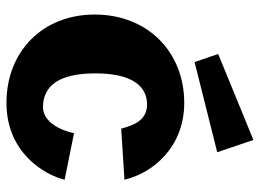

<svg xmlns="http://www.w3.org/2000/svg" viewBox="-125 -669 804 594"><g transform="rotate(90 277.0 -372.0)"><path d="M298 -540C142 -540 25 -428 25 -263C25 -101 140 10 298 10C453 10 521 -108 536 -170L392 -199C380 -143 350 -103 312 -103C247 -103 207 -150 207 -265C207 -376 245 -425 303 -425C354 -425 368 -381 378 -345L536 -355C516 -441 437 -540 298 -540ZM413 -754 147 -645 172 -572 451 -642Z"/></g></svg>

Font: Bisquit Text
Style: Bold
Weight: 800
Version: Version 1.004;Glyphs 3.2.3 (3260)